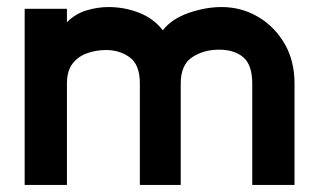

<svg xmlns="http://www.w3.org/2000/svg" viewBox="-20 -525 896 545"><path d="M816 0H696V-288Q696 -341 670.5 -362.5Q645 -384 602 -384Q558 -384 525.5 -362.5Q493 -341 493 -288V0H377V-288Q377 -341 348.5 -362Q320 -383 281 -383Q253 -383 227.5 -374Q202 -365 186 -344.5Q170 -324 170 -288V0H50V-500H170V-462Q194 -486 225.5 -495.5Q257 -505 288 -505Q334 -505 375.5 -488.5Q417 -472 442 -439Q468 -472 516 -488.5Q564 -505 609 -505Q665 -505 712 -477.5Q759 -450 787.5 -401.5Q816 -353 816 -288Z"/></svg>

Font: Kulim Park
Style: Bold
Weight: 700
Designer: Noponies / Dale Sattler
Foundry: Noponies
Version: Version 1.000; ttfautohint (v1.8.3)